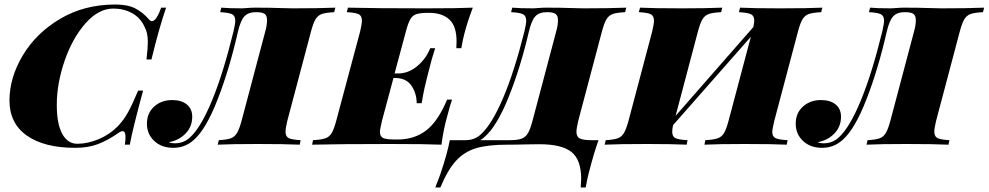

<svg xmlns="http://www.w3.org/2000/svg" viewBox="-20 -642 4387 852"><path d="M22 -196Q22 -297 81 -396Q140 -495 247 -558.5Q354 -622 492 -622Q547 -622 580.5 -604.5Q614 -587 640 -557Q648 -548 654 -548Q674 -548 695 -608H717Q686 -518 652 -378H630Q636 -429 636 -455Q636 -477 632.5 -493Q629 -509 620 -526Q602 -564 565.5 -584Q529 -604 483 -604Q417 -604 359 -538Q301 -472 266.5 -371.5Q232 -271 232 -176Q232 -93 256 -48.5Q280 -4 323 -4Q369 -4 418 -24.5Q467 -45 503 -82Q529 -109 548 -143.5Q567 -178 593 -240H615Q568 -67 556 0H534Q537 -21 537 -34Q537 -60 524 -60Q516 -60 504 -51Q458 -19 414.5 -2.5Q371 14 314 14Q176 14 99 -40.5Q22 -95 22 -196Z M1016 -502Q1024 -536 1024 -550Q1024 -572 1009.5 -579Q995 -586 957 -588L962 -608Q993 -605 1055 -605Q1063 -605 1079 -606.5Q1095 -608 1114 -608Q1178 -608 1236 -606Q1253 -605 1280 -605Q1393 -605 1468 -608L1463 -588Q1426 -586 1408.5 -580Q1391 -574 1380.5 -557Q1370 -540 1360 -502L1255 -106Q1247 -72 1247 -58Q1247 -36 1261.5 -29Q1276 -22 1314 -20L1310 0Q1246 -3 1123 -3Q1005 -3 946 0L951 -20Q986 -22 1003.5 -28Q1021 -34 1031.5 -51.5Q1042 -69 1052 -106L1157 -502Q1165 -530 1165 -552Q1165 -573 1154 -580.5Q1143 -588 1118 -588H1114Q1083 -588 1065.5 -570.5Q1048 -553 1036 -502Q998 -335 946 -201.5Q894 -68 840 -21Q801 14 749 14Q697 14 664.5 -16.5Q632 -47 632 -93Q632 -140 664 -169Q696 -198 744 -198Q785 -198 809 -178.5Q833 -159 833 -124Q833 -80 803.5 -49.5Q774 -19 729 -11Q741 -6 755 -6Q796 -6 824 -33Q872 -77 921.5 -197.5Q971 -318 1016 -502Z M2078 -608Q2053 -542 2040 -490Q2034 -468 2027 -428H2005Q2006 -439 2006 -458Q2006 -526 1974 -555.5Q1942 -585 1884 -585H1881Q1846 -585 1828.5 -579.5Q1811 -574 1801 -557Q1791 -540 1781 -502L1731 -316H1746Q1793 -316 1832 -349Q1871 -382 1889 -428H1911Q1895 -379 1884 -333L1877 -306Q1870 -279 1864 -252Q1858 -225 1851 -184H1829Q1829 -227 1806 -261.5Q1783 -296 1732 -296H1726L1675 -106Q1666 -68 1666 -57Q1666 -36 1680.5 -29.5Q1695 -23 1732 -23H1745Q1819 -23 1871.5 -63.5Q1924 -104 1964 -200H1986Q1978 -178 1965 -128Q1948 -69 1939 0Q1871 -3 1713 -3Q1481 -3 1365 0L1369 -20Q1405 -22 1423 -28Q1441 -34 1451.5 -51Q1462 -68 1472 -106L1578 -502Q1586 -536 1586 -550Q1586 -572 1571.5 -579Q1557 -586 1519 -588L1524 -608Q1639 -605 1871 -605Q2015 -605 2078 -608Z M2759 -608 2754 -588Q2717 -586 2699.5 -580Q2682 -574 2671.5 -557Q2661 -540 2651 -502L2546 -106Q2538 -72 2538 -57Q2538 -35 2553 -27.5Q2568 -20 2605 -20H2636Q2616 34 2592 128Q2586 151 2579 190H2557Q2559 162 2559 152Q2559 67 2516 32.5Q2473 -2 2373 -2L2302 -1Q2280 0 2232 0Q2145 0 2093 15.5Q2041 31 2004 71Q1967 111 1934 190H1912Q1914 182 1927 150Q1928 147 1935 128Q1965 39 1976 -20H2046Q2087 -20 2115 -47Q2163 -91 2212.5 -207Q2262 -323 2307 -502Q2315 -536 2315 -550Q2315 -572 2300.5 -579Q2286 -586 2248 -588L2253 -608Q2284 -605 2346 -605Q2354 -605 2370 -606.5Q2386 -608 2405 -608Q2469 -608 2527 -606Q2544 -605 2571 -605Q2684 -605 2759 -608ZM2456 -552Q2456 -573 2445 -580.5Q2434 -588 2409 -588H2405Q2374 -588 2356.5 -570.5Q2339 -553 2327 -502Q2289 -340 2237 -211Q2185 -82 2131 -35Q2123 -27 2111 -20H2242Q2276 -20 2294 -26.5Q2312 -33 2322.5 -50.5Q2333 -68 2343 -106L2448 -502Q2456 -530 2456 -552Z M3629 -608 3624 -588Q3587 -586 3569.5 -580Q3552 -574 3541.5 -557Q3531 -540 3521 -502L3416 -106Q3407 -68 3407 -57Q3407 -36 3421.5 -29Q3436 -22 3475 -20L3471 0Q3411 -3 3283 -3Q3168 -3 3106 0L3110 -20Q3146 -22 3164 -28Q3182 -34 3192.5 -51Q3203 -68 3213 -106L3312 -479L2967 -87Q2963 -71 2963 -57Q2963 -36 2977.5 -29Q2992 -22 3031 -20L3027 0Q2966 -3 2850 -3Q2724 -3 2663 0L2668 -20Q2703 -22 2720.5 -28Q2738 -34 2748.5 -51.5Q2759 -69 2769 -106L2874 -502Q2882 -536 2882 -550Q2882 -572 2867.5 -579Q2853 -586 2815 -588L2820 -608Q2878 -605 3007 -605Q3114 -605 3185 -608L3180 -588Q3143 -586 3125.5 -580Q3108 -574 3097.5 -557Q3087 -540 3077 -502L2978 -128L3323 -522Q3327 -544 3327 -550Q3327 -572 3312 -579Q3297 -586 3259 -588L3264 -608Q3324 -605 3440 -605Q3567 -605 3629 -608Z M3895 -502Q3903 -536 3903 -550Q3903 -572 3888.5 -579Q3874 -586 3836 -588L3841 -608Q3872 -605 3934 -605Q3942 -605 3958 -606.5Q3974 -608 3993 -608Q4057 -608 4115 -606Q4132 -605 4159 -605Q4272 -605 4347 -608L4342 -588Q4305 -586 4287.5 -580Q4270 -574 4259.5 -557Q4249 -540 4239 -502L4134 -106Q4126 -72 4126 -58Q4126 -36 4140.5 -29Q4155 -22 4193 -20L4189 0Q4125 -3 4002 -3Q3884 -3 3825 0L3830 -20Q3865 -22 3882.5 -28Q3900 -34 3910.5 -51.5Q3921 -69 3931 -106L4036 -502Q4044 -530 4044 -552Q4044 -573 4033 -580.5Q4022 -588 3997 -588H3993Q3962 -588 3944.5 -570.5Q3927 -553 3915 -502Q3877 -335 3825 -201.5Q3773 -68 3719 -21Q3680 14 3628 14Q3576 14 3543.5 -16.5Q3511 -47 3511 -93Q3511 -140 3543 -169Q3575 -198 3623 -198Q3664 -198 3688 -178.5Q3712 -159 3712 -124Q3712 -80 3682.5 -49.5Q3653 -19 3608 -11Q3620 -6 3634 -6Q3675 -6 3703 -33Q3751 -77 3800.5 -197.5Q3850 -318 3895 -502Z"/></svg>

Font: Playfair Display SC Black
Style: Italic
Weight: 900
Italic angle: -14°
Designer: Claus Eggers Sørensen
Foundry: Claus Eggers Sørensen
Version: Version 1.200; ttfautohint (v1.6)